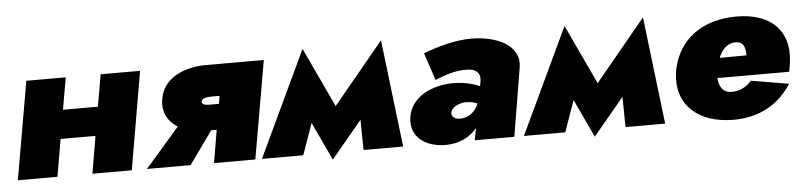

<svg xmlns="http://www.w3.org/2000/svg" viewBox="-38 -685 3759 898"><g transform="rotate(-5 1841.5 -236.0)"><path d="M98 -460 18 0H204L234 -175H398L368 0H553L632 -460H447L421 -310H257L283 -460Z M829 0 939 -154H965L939 0H1133L1213 -460H934C839 -458 735 -417 723 -313C715 -253 743 -211 785 -185L624 0ZM940 -274C922 -274 905 -278 907 -292C909 -309 937 -311 958 -311H992L986 -274Z M1164 0H1358L1410 -147L1494 32L1639 -142L1641 0H1827L1767 -504L1529 -216L1398 -496Z M2005 -297C2040 -311 2101 -336 2161 -332C2203 -330 2220 -306 2214 -273L2210 -250C2175 -266 2128 -275 2085 -275C1979 -274 1884 -224 1872 -131C1860 -41 1932 10 2026 10C2089 10 2141 -15 2174 -57L2163 0H2349L2402 -320C2420 -426 2303 -475 2189 -475C2109 -475 2029 -451 1962 -426ZM2065 -138C2069 -164 2106 -180 2136 -181C2158 -181 2176 -177 2191 -170C2175 -130 2140 -104 2100 -107C2081 -107 2063 -118 2065 -138Z M2394 0H2588L2640 -147L2724 32L2869 -142L2871 0H3057L2997 -504L2759 -216L2628 -496Z M3651 -135 3474 -165C3452 -139 3417 -118 3374 -121C3338 -124 3322 -151 3319 -191H3656C3660 -209 3662 -227 3664 -239C3681 -383 3593 -470 3432 -470C3282 -470 3176 -397 3139 -279C3134 -263 3130 -248 3128 -231C3109 -86 3209 10 3378 10C3504 10 3593 -46 3651 -135ZM3421 -350C3458 -348 3463 -320 3464 -285L3338 -284C3353 -322 3380 -352 3421 -350Z"/></g></svg>

Font: Jost* Black
Style: Italic
Weight: 900
Italic angle: -10°
Version: Version 3.7